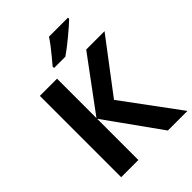

<svg xmlns="http://www.w3.org/2000/svg" viewBox="-260 -1063 1192 1192"><g transform="rotate(-45 336.0 -467.0)"><path d="M672 0H500L241 -362V0H90V-714H241V-368L497 -714H658L398 -371ZM557 -934V-924Q543 -910 520 -890Q497 -870 470.5 -848Q444 -826 418.5 -806.5Q393 -787 374 -774H275V-787Q291 -806 312.5 -831.5Q334 -857 355 -884.5Q376 -912 390 -934Z"/></g></svg>

Font: Noto IKEA Simplified Chinese
Style: Bold
Weight: 700
Designer: Monotype Design Team
Foundry: Monotype Imaging Inc.
Version: Version 1.100